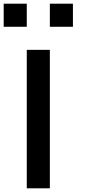

<svg xmlns="http://www.w3.org/2000/svg" viewBox="-20 -1020 540 1040"><path d="M0 -875V-1000H125V-875ZM125 0V-750H250V0ZM250 -875V-1000H375V-875Z"/></svg>

Font: Galmuri7 Regular
Style: Regular
Weight: 400
Designer: Lee Minseo (quiple)
Version: Version 2.399;hotconv 1.1.1;makeotfexe 2.6.0 DEVELOPMENT